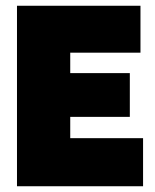

<svg xmlns="http://www.w3.org/2000/svg" viewBox="-20 -647 539 667"><path d="M477 -167V0H39V-627H468V-464H224V-393H431V-241H224V-167Z"/></svg>

Font: Blinker ExtraBold
Style: Regular
Weight: 800
Designer: Juergen Huber
Foundry: supertype
Version: Version 1.017;hotconv 1.0.117;makeotfexe 2.5.65602